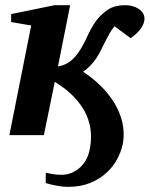

<svg xmlns="http://www.w3.org/2000/svg" viewBox="-20 -520 579 739"><path d="M299.8 -244.1Q348.1 -211.9 380.6 -176Q413.1 -140.1 431.2 -103.5Q449.2 -66.9 454.1 -30.8Q459 5.4 451.7 37.6Q445.8 64.9 430.4 93.5Q415 122.1 389.4 145.5Q363.8 168.9 327.1 184.1Q290.5 199.2 241.7 199.2Q231.4 199.2 220 198Q208.5 196.8 197.3 194.6Q186 192.4 175.3 189.9Q164.6 187.5 156.2 184.6Q156.2 177.2 156 166.3Q155.8 155.3 156.2 145Q168.9 147.9 184.1 150.4Q199.2 152.8 217.8 152.8Q235.4 152.8 252.4 146.5Q269.5 140.1 283.7 128.4Q297.9 116.7 308.3 99.9Q318.8 83 323.7 62.5Q332 26.9 329.8 -8.5Q327.6 -43.9 312.5 -77.9Q297.4 -111.8 267.6 -144Q237.8 -176.3 190.9 -205.1L148.9 0H16.1L100.1 -421.9L22.9 -435.1V-465.8L189.9 -500H250L203.1 -264.2Q235.4 -269.5 258.1 -290.5Q280.8 -311.5 297.9 -344.2Q306.6 -359.4 314 -375.7Q321.3 -392.1 330.1 -408.4Q338.9 -424.8 350.8 -440.9Q362.8 -457 380.9 -472.2Q388.7 -478.5 396.7 -483.6Q404.8 -488.8 414.3 -492.4Q423.8 -496.1 435.5 -498Q447.3 -500 462.9 -500Q478 -500 491.2 -496.1Q504.4 -492.2 514.4 -485.4Q524.4 -478.5 530.3 -469Q536.1 -459.5 536.1 -448.2Q536.1 -431.2 523.4 -411.9Q510.7 -392.6 482.9 -373L420.9 -418.9Q410.6 -407.2 401.9 -391.8Q393.1 -376.5 385 -360.1Q377 -343.8 368.9 -327.6Q360.8 -311.5 352.1 -297.9Q340.8 -281.2 327.4 -267.1Q314 -252.9 299.8 -244.1Z"/></svg>

Font: Charis SIL CyrE
Style: Bold Italic
Weight: 700
Italic angle: -11°
Foundry: SIL International
Version: Version 5.000